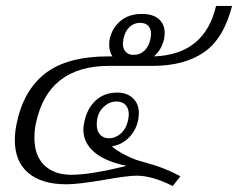

<svg xmlns="http://www.w3.org/2000/svg" viewBox="-20 -611 802 647"><path d="M101 -195Q96 -174 96 -146Q96 -87 129 -54.5Q162 -22 221 -22Q284 -22 407 -52Q334 -67 297.5 -98.5Q261 -130 261 -174Q261 -187 264 -199Q273 -245 302 -272Q331 -299 375 -299Q408 -299 428 -280Q448 -261 448 -230Q448 -223 446 -209Q439 -172 414.5 -147.5Q390 -123 357 -118Q370 -105 402.5 -88.5Q435 -72 457 -67Q504 -54 529.5 -44Q555 -34 569 -26.5Q583 -19 588 -17L562 16Q493 -19 441 -19Q411 -19 337 -6Q245 10 204 10Q120 10 75 -28.5Q30 -67 30 -139Q30 -166 36 -194Q59 -307 133 -364Q207 -421 345 -421H359Q348 -437 348 -459Q348 -473 350 -480Q358 -517 386 -540.5Q414 -564 458 -564Q496 -564 515.5 -546.5Q535 -529 535 -499Q535 -494 533 -480Q525 -444 499 -421Q670 -427 708 -591H762Q734 -481 667.5 -435Q601 -389 495 -389H348Q141 -389 101 -195ZM394 -464Q394 -447 403.5 -436.5Q413 -426 430 -426Q452 -426 467 -440.5Q482 -455 487 -480Q489 -492 489 -496Q489 -514 479.5 -524Q470 -534 452 -534Q431 -534 416 -519.5Q401 -505 396 -480Q394 -468 394 -464ZM348 -145Q369 -145 387.5 -161.5Q406 -178 412 -208Q414 -220 414 -225Q414 -246 403 -257.5Q392 -269 373 -269Q347 -269 326.5 -248Q306 -227 306 -191Q306 -169 317.5 -157Q329 -145 348 -145Z"/></svg>

Font: Trirong Light
Style: Italic
Weight: 300
Italic angle: -12°
Designer: Katatrad Team
Foundry: CadsonDemak
Version: Version 1.001